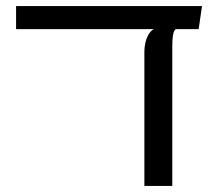

<svg xmlns="http://www.w3.org/2000/svg" viewBox="-20 -613 714 633"><path d="M456 0V-444Q456 -456 459 -470.5Q462 -485 469 -498Q476 -511 487 -517H559Q552 -510 550 -495Q548 -480 548 -462V0ZM33 -517V-593H646L635 -517Z"/></svg>

Font: Noto Sans Hebrew Thin
Style: Regular
Weight: 400
Version: Version 3.001